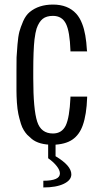

<svg xmlns="http://www.w3.org/2000/svg" viewBox="-20 -618 438 837"><path d="M168.9 199.2V169.9Q241.2 169.9 241.2 138.2Q241.2 123.5 226.8 105.5Q212.4 87.4 189.9 71.8V6.8H222.2V63Q291 104 291 142.1Q291 167.5 258.1 183.3Q225.1 199.2 168.9 199.2ZM51.8 -222.2V-276.9V-308.1Q51.8 -354 52.2 -367.7Q52.7 -382.3 56.2 -423.8Q59.1 -459 64.5 -480Q69.3 -498 81.1 -525.9Q92.8 -551.8 109.4 -565.4Q148.9 -598.1 210.9 -598.1Q275.9 -598.1 312 -558.6Q328.1 -541 338.4 -513.7Q355 -471.7 358.9 -398.9Q358.9 -398.4 359.4 -396.5Q359.9 -394.5 359.9 -394H287.1V-397.9Q284.2 -480.5 267.6 -514.2Q250.5 -548.8 210.9 -548.8Q182.6 -548.8 166.3 -535.9Q149.9 -522.9 139.6 -493.7Q134.3 -477.1 130.4 -446.3Q125 -398.4 125 -308.1V-276.9Q125 -140.6 142.1 -87.9Q158.7 -36.1 210.9 -36.1Q249.5 -36.1 266.6 -70.8Q283.2 -106 287.1 -191.9V-196.8H359.9V-192.9Q357.4 -118.2 340.8 -71.8Q326.2 -30.3 295.4 -9.3Q264.6 11.7 210.9 13.2Q149.9 13.2 118.7 -12.2Q105.5 -23.4 98.6 -30.5Q91.8 -37.6 84 -50Q76.2 -62.5 71.3 -78.1Q63 -106 60.1 -120.6Q55.7 -141.6 53.7 -170.4Q51.8 -199.7 51.8 -222.2Z"/></svg>

Font: VL Oswald
Style: Light
Weight: 300
Designer: vernon adams
Foundry: vernon adams
Version: Version ; ttfautohint (v0.92.18-e454-dirty) -l 8 -r 50 -G 20